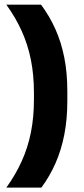

<svg xmlns="http://www.w3.org/2000/svg" viewBox="-20 -696 366 840"><path d="M128.5 -290.4Q128.5 -367.6 115.3 -433.8Q102.1 -500 75.3 -559.5Q48.6 -619 7.8 -675.5H159.6Q196.4 -626.2 222.1 -569.1Q247.8 -512 261.2 -444.6Q274.6 -377.2 274.6 -296.1V-254.8Q274.6 -173.8 261.2 -106.2Q247.9 -38.6 222.7 18.4Q197.5 75.5 161 124.8H7.8Q48.6 67.8 75.3 8.5Q102.1 -50.8 115.3 -117.1Q128.5 -183.5 128.5 -260.6Z"/></svg>

Font: Anek Bangla Medium
Style: Regular
Weight: 500
Designer: Sulekha Rajkumar (Bangla), Yesha Goshar (Latin)
Foundry: Ek Type
Version: Version 1.003